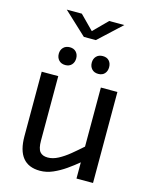

<svg xmlns="http://www.w3.org/2000/svg" viewBox="-137 -1023 871 1121"><g transform="rotate(15 298.0 -463.0)"><path d="M215.5 11.5Q76.5 11.5 76.5 -160.5V-550H176.5V-160.5Q176.5 -112.5 191.8 -93.8Q207 -75 239.5 -75Q270 -75 302.2 -92Q334.5 -109 367.8 -136.2Q401 -163.5 434 -193V-550H534V0H434V-98Q403.5 -72.5 367.5 -47.2Q331.5 -22 293 -5.2Q254.5 11.5 215.5 11.5ZM199 -623Q174.5 -623 160 -638.2Q145.5 -653.5 145.5 -677Q145.5 -700.5 160 -715.5Q174.5 -730.5 199 -730.5Q223 -730.5 237 -715.5Q251 -700.5 251 -677Q251 -653.5 237 -638.2Q223 -623 199 -623ZM398 -623Q373.5 -623 359.2 -638.2Q345 -653.5 345 -677Q345 -700.5 359.2 -715.5Q373.5 -730.5 398 -730.5Q423 -730.5 436.5 -715.5Q450 -700.5 450 -677Q450 -653.5 436.5 -638.2Q423 -623 398 -623ZM124 -938H215L297.5 -854.5L380.5 -938H472L334 -810H261.5Z"/></g></svg>

Font: Junction Medium
Style: Regular
Weight: 500
Designer: Caroline Hadilaksono
Foundry: Caroline Hadilaksono, Tyler Finck, The League of Moveable Type
Version: Version 2.000; ttfautohint (v1.8.3)